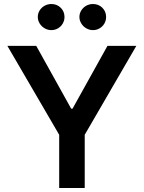

<svg xmlns="http://www.w3.org/2000/svg" viewBox="-20 -935 715 955"><path d="M160.2 -707 334 -394.5H340.8L514.6 -707H658.2L401.4 -264.6V0H274.4V-264.6L16.6 -707ZM168 -850.6Q168 -868.2 177.2 -883.1Q186.5 -897.9 201.9 -906.5Q217.3 -915 235.4 -915Q263.2 -915 282 -896.5Q300.8 -877.9 300.8 -850.6Q300.8 -833 292.2 -818.1Q283.7 -803.2 268.6 -794.2Q253.4 -785.2 235.4 -785.2Q217.8 -785.2 202.1 -794.2Q186.5 -803.2 177.2 -818.4Q168 -833.5 168 -850.6ZM375 -850.6Q375 -868.2 384.3 -883.1Q393.6 -897.9 408.9 -906.5Q424.3 -915 442.4 -915Q470.2 -915 489 -896.5Q507.8 -877.9 507.8 -850.6Q507.8 -833 499.3 -818.1Q490.7 -803.2 475.6 -794.2Q460.4 -785.2 442.4 -785.2Q424.8 -785.2 409.2 -794.2Q393.6 -803.2 384.3 -818.4Q375 -833.5 375 -850.6Z"/></svg>

Font: Pretendard Std SemiBold
Style: Regular
Weight: 600
Designer: Base glyphs from Inter by Rasmus Andersson; Hangeul glyphs from Noto Sans CJK(Source Han Sans) by Jang Soo-young and Kan
Foundry: Kil Hyung-jin
Version: Version 1.309